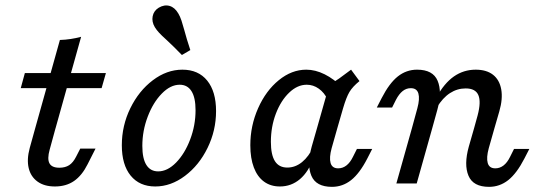

<svg xmlns="http://www.w3.org/2000/svg" viewBox="-20 -687 2015 719"><path d="M283.8 -549.2 188 -206.7H111.8L204.3 -537.3Q245.3 -538.7 283.8 -549.2ZM73.1 -413.4H376.6L360.5 -356.9H57.7ZM91.3 -132.8 111.8 -206.7H187.9L166 -126.6Q156.3 -91.9 165.2 -75.4Q174.1 -58.9 202.4 -58.9Q224.1 -58.9 239.1 -68.5Q254 -78.2 265.3 -100.8L280.6 -130.6H337.8L308 -71.8Q287 -29.8 257.4 -9.3Q227.7 11.3 185.6 11.3Q145.7 11.3 120.4 -7.1Q95 -25.5 87.4 -57.8Q79.8 -90.2 91.3 -132.8Z M436.2 -143Q436.2 -216.5 468 -281.6Q499.8 -346.7 552.2 -386.4Q604.6 -426.1 663 -426.1Q722.8 -426.1 756 -385.1Q789.1 -344.2 789.1 -271Q789.1 -198.3 757.3 -133.2Q725.5 -68.1 672.7 -28.4Q619.9 11.3 561.5 11.3Q502.5 11.3 469.3 -29.3Q436.2 -69.9 436.2 -143ZM712.3 -274.2Q712.3 -321.6 697.1 -345.6Q681.9 -369.7 653 -369.7Q618.2 -369.7 585.8 -336.4Q553.3 -303.2 533.2 -250.2Q513 -197.2 513 -140.6Q513 -93.2 528.2 -69.2Q543.4 -45.2 572.3 -45.2Q607 -45.2 639.5 -78.3Q671.9 -111.5 692.1 -164.6Q712.3 -217.6 712.3 -274.2ZM602.8 -538.3Q584.3 -555 575.4 -564.8Q566.4 -574.5 559.8 -585.2Q547.7 -605.5 551.7 -626.1Q555.8 -646.8 574.5 -658.2Q595.5 -670.5 615.1 -664.8Q634.6 -659.2 647.7 -636.6Q654.3 -625.9 659.6 -609.9Q664.9 -593.8 670.1 -574.5Q674.3 -558.8 679.8 -540.2Q685.2 -521.5 692.7 -499.5L661.2 -481Q644.9 -498.1 630 -512.4Q615.2 -526.8 602.8 -538.3Z M917.4 -143.1Q917.4 -215.9 946.5 -281.6Q975.6 -347.3 1024 -386.7Q1072.4 -426.1 1126.9 -426.1Q1160.8 -426.1 1195.7 -408.8Q1230.6 -391.5 1263.6 -358.4L1207 -314.2Q1194.4 -340.4 1173.7 -355Q1153.1 -369.7 1128.6 -369.7Q1093.6 -369.7 1062.7 -339.9Q1031.7 -310.2 1013 -261.2Q994.4 -212.2 994.4 -155.9Q994.4 -107.3 1009.6 -83.4Q1024.8 -59.5 1055.9 -59.5Q1085.8 -59.5 1111.1 -80Q1136.4 -100.6 1154.4 -138.9L1154 -95.5Q1135.7 -43.8 1103.3 -16.2Q1070.8 11.3 1028.2 11.3Q993.4 11.3 968.6 -6.9Q943.8 -25 930.6 -59.7Q917.4 -94.5 917.4 -143.1ZM1294.7 -426.1 1326.2 -383.4Q1300.3 -362.3 1288.6 -342.6Q1276.9 -322.9 1264.8 -281.8L1243.1 -206.7H1167L1213.5 -370.8Q1231.3 -379.9 1250.1 -393.1Q1268.9 -406.4 1294.7 -426.1ZM1246.4 -56.6Q1263.4 -56.6 1277.3 -67.4Q1291.3 -78.2 1301.8 -99.8L1316.6 -129.2H1373.8L1355.7 -93.8Q1326.9 -37.8 1294.9 -12.5Q1263 12.7 1223.1 12.7Q1163.6 12.7 1146 -28.9Q1128.5 -70.5 1147.2 -137.7L1167 -206.7H1243.1L1221.9 -131.9Q1212.3 -96.6 1218 -76.6Q1223.8 -56.6 1246.4 -56.6Z M1518.4 -356.8Q1501.5 -356.8 1487.9 -346Q1474.3 -335.2 1463 -313.6L1448.3 -284.2H1391L1409.2 -319.6Q1438 -375.6 1469.9 -400.9Q1501.9 -426.1 1541.8 -426.1Q1601.3 -426.1 1618.8 -384.5Q1636.4 -342.9 1617.7 -275.7L1598.6 -206.7H1522.5L1542.9 -281.5Q1552.5 -316.8 1546.8 -336.8Q1541.1 -356.8 1518.4 -356.8ZM1522.5 -206.7H1598.6L1540.5 0H1464.3ZM1723.8 -355.9Q1692.2 -355.9 1664.9 -338.2Q1637.7 -320.5 1616.4 -285.2L1614.6 -322.7Q1643.5 -375.4 1679.9 -400.8Q1716.3 -426.1 1761.4 -426.1Q1801.7 -426.1 1826.2 -407.1Q1850.6 -388 1857 -352.4Q1863.4 -316.8 1849.8 -269.9L1831.5 -206.7H1755.3L1768.6 -254.9Q1782.1 -305.8 1771.3 -330.9Q1760.5 -355.9 1723.8 -355.9ZM1834.8 -56.6Q1851.7 -56.6 1865.7 -67.4Q1879.7 -78.2 1890.2 -99.8L1904.9 -129.2H1962.2L1944 -93.8Q1915.2 -37.8 1883.3 -12.5Q1851.3 12.7 1811.4 12.7Q1751.9 12.7 1734.4 -28.9Q1716.8 -70.5 1735.5 -137.7L1755.3 -206.7H1831.5L1810.3 -131.9Q1800.7 -96.6 1806.4 -76.6Q1812.1 -56.6 1834.8 -56.6Z"/></svg>

Font: Playfair Micro SmCond SmLight
Style: Italic
Weight: 360
Width: 4
Italic angle: -15.6°
Designer: Claus Eggers Sørensen
Foundry: Claus Eggers Sørensen
Version: Version 2.203;Glyphs 3.3 (3326)